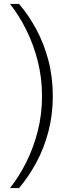

<svg xmlns="http://www.w3.org/2000/svg" viewBox="-20 -849 349 978"><path d="M31 109Q79 48 115.5 -26Q152 -100 173 -184Q194 -268 194 -359Q194 -451 173 -535Q152 -619 115.5 -693.5Q79 -768 31 -829H77Q126 -772 165 -699.5Q204 -627 226.5 -541.5Q249 -456 249 -359Q249 -264 226.5 -178.5Q204 -93 165 -21Q126 51 77 109Z"/></svg>

Font: Murecho Thin Light
Style: Regular
Weight: 300
Version: Version 1.010